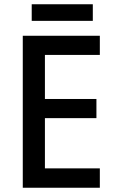

<svg xmlns="http://www.w3.org/2000/svg" viewBox="-20 -882 544 902"><path d="M449 0H87V-714H449V-624H191V-417H433V-327H191V-91H449ZM416 -862V-784H129V-862Z"/></svg>

Font: Noto Sans Kannada SemiCondensed Medium
Style: Regular
Weight: 500
Width: 4
Designer: Jelle Bosma - Monotype Design Team
Foundry: Monotype Imaging Inc.
Version: Version 2.005; ttfautohint (v1.8.4.7-5d5b)